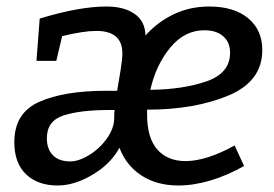

<svg xmlns="http://www.w3.org/2000/svg" viewBox="-20 -560 841 590"><path d="M432 -223V-208Q432 -136 463.5 -100.5Q495 -65 550 -65Q614 -65 701 -113L730 -50Q679 -21 627 -5.5Q575 10 528 10Q462 10 415 -20.5Q368 -51 347 -106Q321 -57 265 -23.5Q209 10 157 10Q96 10 60 -24.5Q24 -59 24 -123Q24 -213 100.5 -247Q177 -281 305 -281H340Q346 -315 351 -347Q356 -379 356 -396Q356 -465 276 -465Q237 -465 171 -449L153 -373H92L102 -503Q224 -540 307 -540Q361 -540 393.5 -517.5Q426 -495 427 -451Q465 -493 514.5 -516.5Q564 -540 623 -540Q699 -540 742.5 -504Q786 -468 786 -406Q786 -310 682 -266.5Q578 -223 432 -223ZM442 -284Q542 -285 614.5 -310Q687 -335 687 -398Q687 -430 666 -448.5Q645 -467 608 -467Q547 -467 503 -413.5Q459 -360 442 -284ZM331 -198Q331 -214 332 -222H316Q228 -222 176 -205.5Q124 -189 124 -135Q124 -102 142.5 -83Q161 -64 196 -64Q222 -64 254 -83.5Q286 -103 308.5 -134.5Q331 -166 331 -198Z"/></svg>

Font: Bitter Pro Medium
Style: Italic
Weight: 500
Italic angle: -9°
Designer: Sol Matas, and Bitter project Authors
Foundry: Sol Matas
Version: Version 1.010